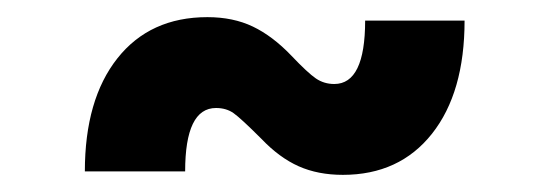

<svg xmlns="http://www.w3.org/2000/svg" viewBox="-20 -445 640 224"><path d="M380 -241Q351 -241 328.5 -251Q306 -261 285 -283Q261 -307 252.5 -313Q244 -319 232 -319Q196 -319 196 -245H79Q79 -329 117 -377Q155 -425 222 -425Q252 -425 275 -414Q298 -403 320 -380Q339 -360 348.5 -353.5Q358 -347 370 -347Q406 -347 406 -421H522Q522 -337 484 -289Q446 -241 380 -241Z"/></svg>

Font: Geist Mono ExtraBold
Style: Regular
Weight: 800
Monospace: yes
Designer: Basement.studio, Andrés Briganti, Mateo Zaragoza
Foundry: Basement.studio, Vercel, Andrés Briganti, Guido Ferreyra, Mateo Zaragoza
Version: Version 1.500; ttfautohint (v1.8.4.7-5d5b)